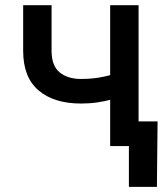

<svg xmlns="http://www.w3.org/2000/svg" viewBox="-20 -560 639 736"><path d="M291 -163.1Q187 -163.1 127.9 -213.4Q68.8 -263.7 68.8 -364.7V-540H177.7V-365.2Q177.7 -308.1 208.5 -282.7Q239.3 -257.3 291 -257.3Q338.4 -257.3 379.2 -266.4Q419.9 -275.4 462.4 -290.5V-196.3Q438 -187 410.6 -179.4Q383.3 -171.9 353.5 -167.5Q323.7 -163.1 291 -163.1ZM402.3 0V-540H511.2V0ZM474.1 156.2V0H435.5V-94.7H584L581.5 156.2Z"/></svg>

Font: V-Inter
Style: Medium-500
Weight: 500
Designer: Rasmus Andersson
Foundry: rsms
Version: Version 4.000;git-4146feb